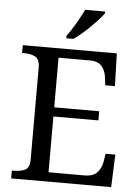

<svg xmlns="http://www.w3.org/2000/svg" viewBox="-61 -978 745 1025"><g transform="rotate(5 311.5 -465.5)"><path d="M38 0V-42H51Q84 -42 108.5 -53.5Q133 -65 133 -109V-600Q133 -647 109 -659.5Q85 -672 51 -672H38V-714H542L547 -539H495L490 -582Q486 -615 466.5 -639.5Q447 -664 402 -664H234V-398H475V-349H234V-50H427Q474 -50 495.5 -74.5Q517 -99 522 -132L529 -175H581L574 0ZM266 -784Q288 -813 312.5 -855Q337 -897 353 -931H460V-921Q448 -904 421 -875Q394 -846 362.5 -817.5Q331 -789 304 -771H266Z"/></g></svg>

Font: NotoSerif-Regular
Style: Regular
Weight: 400
Designer: Monotype Design Team
Foundry: Monotype Imaging Inc.
Version: Version 2.007; ttfautohint (v1.8) -l 8 -r 50 -G 200 -x 14 -D